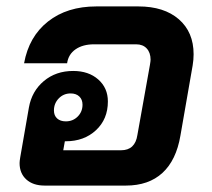

<svg xmlns="http://www.w3.org/2000/svg" viewBox="-20 -578 660 598"><path d="M583 -409Q583 -392 580 -374L542 -156Q529 -79 486 -39.5Q443 0 372 0H119Q83 0 62 -19Q41 -38 41 -70Q41 -76 43 -88L70 -243Q79 -294 116.5 -325.5Q154 -357 208 -357Q256 -357 286 -330.5Q316 -304 316 -262Q316 -207 279 -172.5Q242 -138 185 -138H182L177 -110H357Q401 -110 408 -158L447 -376Q449 -388 449 -392Q449 -414 437 -427Q425 -440 404 -440H273Q238 -440 215.5 -424.5Q193 -409 189 -381H55Q70 -464 129.5 -511Q189 -558 280 -558H411Q491 -558 537 -518Q583 -478 583 -409ZM148 -234Q148 -218 158 -209Q168 -200 185 -200Q207 -200 222 -215Q237 -230 237 -252Q237 -268 227 -277.5Q217 -287 200 -287Q178 -287 163 -271.5Q148 -256 148 -234Z"/></svg>

Font: Bai Jamjuree
Style: Bold Italic
Weight: 700
Italic angle: -10°
Designer: Katatrad Aksorn Co.,Ltd.
Foundry: Cadson Demak Co.,Ltd.
Version: Version 1.000; ttfautohint (v1.6)